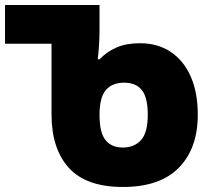

<svg xmlns="http://www.w3.org/2000/svg" viewBox="-30 -734 854 764"><path d="M459 10Q313 10 244 -66Q175 -142 175 -279V-560H-10V-714H366V-615Q366 -560 359 -498H366Q396 -529 434.5 -545.5Q473 -562 527 -562Q597 -562 648.5 -528Q700 -494 728.5 -430.5Q757 -367 757 -277Q757 -144 682 -67Q607 10 459 10ZM459 -147Q505 -147 531.5 -177Q558 -207 558 -277Q558 -346 534.5 -375.5Q511 -405 464 -405Q416 -405 391 -375.5Q366 -346 366 -277Q366 -207 389.5 -177Q413 -147 459 -147Z"/></svg>

Font: Noto Sans Georgian Black
Style: Regular
Weight: 900
Designer: Monotype Design Team, Akaki Razmadze
Foundry: Google LLC
Version: Version 2.005; ttfautohint (v1.8.4.7-5d5b)